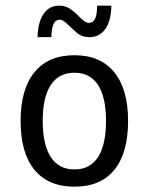

<svg xmlns="http://www.w3.org/2000/svg" viewBox="-20 -665 540 696"><path d="M250 -401.4Q193.4 -401.4 164.1 -356.9Q134.8 -312.5 134.8 -226.6Q134.8 -140.6 164.1 -95.7Q193.4 -50.8 250 -50.8Q306.6 -50.8 335.4 -95.7Q364.3 -140.6 364.3 -226.6Q364.3 -312.5 335.4 -356.9Q306.6 -401.4 250 -401.4ZM250 -464.8Q343.8 -464.8 394 -403.3Q444.3 -341.8 444.3 -226.6Q444.3 -110.4 394.5 -49.3Q344.7 11.7 250 11.7Q155.3 11.7 105 -49.3Q54.7 -110.4 54.7 -226.6Q54.7 -341.8 105 -403.3Q155.3 -464.8 250 -464.8ZM248 -555.7 224.6 -577.1Q216.8 -585 209.5 -589.4Q202.1 -593.8 197.3 -593.8Q181.6 -593.8 174.3 -578.6Q167 -563.5 166 -530.3H116.2Q117.2 -584 137.7 -614.3Q158.2 -644.5 194.3 -644.5Q210.9 -644.5 223.6 -638.7Q236.3 -632.8 251 -620.1L274.4 -597.7Q283.2 -588.9 290 -585.4Q296.9 -582 301.8 -582Q317.4 -582 324.7 -597.2Q332 -612.3 332 -644.5H383.8Q382.8 -589.8 361.8 -560.1Q340.8 -530.3 304.7 -530.3Q288.1 -530.3 275.4 -535.6Q262.7 -541 248 -555.7Z"/></svg>

Font: BabelStone Pseudographica
Style: Regular
Weight: 400
Designer: Andrew West
Foundry: BabelStone
Version: Version 16.0.0